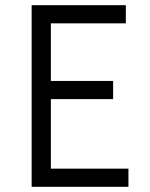

<svg xmlns="http://www.w3.org/2000/svg" viewBox="-20 -720 580 740"><path d="M102 -700H465V-630H176V-408H416V-338H176V-70H475V0H102Z"/></svg>

Font: Tilda Sans
Style: Regular
Weight: 400
Designer: ParaType Ltd
Foundry: ParaType Ltd
Version: Version 1.009